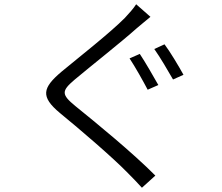

<svg xmlns="http://www.w3.org/2000/svg" viewBox="-20 -820 1040 901"><path d="M636 -567 588 -546C614 -507 652 -439 673 -399L723 -421C702 -458 661 -530 636 -567ZM752 -612 704 -590C731 -552 768 -489 792 -447L841 -469C819 -509 778 -578 752 -612ZM686 -741 619 -800C608 -782 584 -755 566 -736C498 -667 344 -546 268 -483C180 -408 168 -367 262 -289C356 -212 508 -82 580 -8C604 16 626 39 646 61L709 4C602 -104 428 -246 334 -322C267 -377 268 -393 330 -446C405 -509 551 -624 620 -686C636 -699 666 -725 686 -741Z"/></svg>

Font: Noto Sans JP DemiLight
Style: Regular
Weight: 350
Designer: Ryoko NISHIZUKA 西塚涼子 (kana, bopomofo & ideographs); Paul D. Hunt (Latin, Greek & Cyrillic); Sandoll Communications 산돌커뮤니
Foundry: Adobe
Version: Version 2.004;hotconv 1.0.118;makeotfexe 2.5.65603